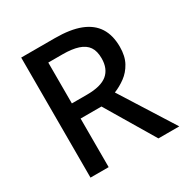

<svg xmlns="http://www.w3.org/2000/svg" viewBox="-163 -852 960 989"><g transform="rotate(-30 316.5 -357.0)"><path d="M295 -714Q387 -714 446 -691Q505 -668 534 -622.5Q563 -577 563 -508Q563 -453 542.5 -415.5Q522 -378 490 -354.5Q458 -331 423 -317L623 0H499L327 -289H203V0H95V-714ZM288 -622H203V-379H293Q376 -379 414 -410.5Q452 -442 452 -504Q452 -547 434.5 -572.5Q417 -598 380.5 -610Q344 -622 288 -622Z"/></g></svg>

Font: Noto Sans Cham Medium
Style: Regular
Weight: 500
Version: Version 2.002